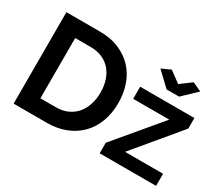

<svg xmlns="http://www.w3.org/2000/svg" viewBox="-129 -1011 1467 1291"><g transform="rotate(30 604.5 -365.0)"><path d="M881 -730 966 -667 1051 -730 1120 -698 1014 -597H917L811 -698ZM742 -82 1034 -430H754V-524H1175V-442L885 -94H1180V0H742ZM74 0V-710H332Q419 -710 484.5 -682Q550 -654 594 -606Q638 -558 660 -493.5Q682 -429 682 -356Q682 -275 657.5 -209.5Q633 -144 587 -97.5Q541 -51 476.5 -25.5Q412 0 332 0ZM543 -356Q543 -407 529 -450Q515 -493 488 -524Q461 -555 421.5 -572Q382 -589 332 -589H212V-121H332Q383 -121 422.5 -139Q462 -157 488.5 -188.5Q515 -220 529 -263Q543 -306 543 -356Z"/></g></svg>

Font: IngvarSans
Style: Bold
Weight: 700
Version: Version 3.000